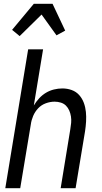

<svg xmlns="http://www.w3.org/2000/svg" viewBox="-20 -996 540 1016"><path d="M84 -805 44 -838 159 -976H258L325 -834L279 -809L200 -919ZM8 0 129 -735H208L159 -438Q171 -458 187 -475.5Q203 -493 223 -505Q243 -517 265.5 -522.5Q288 -528 310 -528Q336 -528 359.5 -519.5Q383 -511 399 -493Q415 -475 423.5 -452Q432 -429 434.5 -404Q437 -379 435.5 -353Q434 -327 430 -301L380 0H301L352 -312Q355 -329 356.5 -346Q358 -363 355.5 -379.5Q353 -396 346.5 -411Q340 -426 329 -437Q318 -448 302 -453Q286 -458 269 -458Q246 -458 222.5 -449.5Q199 -441 182 -423Q165 -405 155.5 -382.5Q146 -360 143 -337L87 0Z"/></svg>

Font: Iosevka Curly
Style: Italic
Weight: 400
Italic angle: -9°
Monospace: yes
Designer: Belleve Invis
Foundry: Belleve Invis
Version: Version 22.1.2; ttfautohint (v1.8.4)